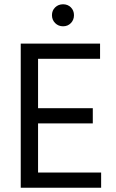

<svg xmlns="http://www.w3.org/2000/svg" viewBox="-20 -878 541 898"><path d="M311.5 -770Q297 -755 275 -755Q253 -755 238 -770Q223 -785 223 -807Q223 -829 238 -843.5Q253 -858 275 -858Q297 -858 311.5 -843.5Q326 -829 326 -807Q326 -785 311.5 -770ZM158 -71H453V0H77V-674H448V-603H158V-372H414V-301H158Z"/></svg>

Font: Hind
Style: Regular
Weight: 400
Designer: Manushi Parikh, Satya Rajpurohit
Foundry: Indian Type Foundry
Version: Version 2.000;PS 1.0;hotconv 1.0.79;makeotf.lib2.5.61930